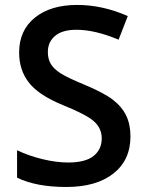

<svg xmlns="http://www.w3.org/2000/svg" viewBox="-20 -744 590 774"><path d="M505.9 -193.8Q505.9 -98.6 437 -44.4Q368.2 9.8 247.1 9.8Q126 9.8 48.8 -27.8V-138.2Q97.7 -115.2 152.6 -102.1Q207.5 -88.9 254.9 -88.9Q324.2 -88.9 357.2 -115.2Q390.1 -141.6 390.1 -186Q390.1 -226.1 359.9 -253.9Q329.6 -281.7 234.9 -319.8Q137.2 -359.4 97.2 -410.2Q57.1 -460.9 57.1 -532.2Q57.1 -621.6 120.6 -672.9Q184.1 -724.1 291 -724.1Q393.6 -724.1 495.1 -679.2L458 -584Q362.8 -624 288.1 -624Q231.4 -624 202.1 -599.4Q172.9 -574.7 172.9 -534.2Q172.9 -506.3 184.6 -486.6Q196.3 -466.8 223.1 -449.2Q250 -431.6 319.8 -402.8Q398.4 -370.1 435.1 -341.8Q471.7 -313.5 488.8 -277.8Q505.9 -242.2 505.9 -193.8Z"/></svg>

Font: f4411469720       
Style: Regular
Weight: 600
Foundry: Ascender Corporation
Version: Version 1.10